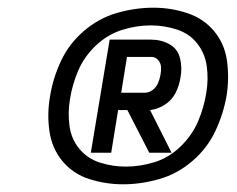

<svg xmlns="http://www.w3.org/2000/svg" viewBox="-20 -899 616 499"><path d="M300 -420Q346 -420 393.5 -433.5Q441 -447 480 -480.5Q519 -514 540 -559Q561 -604 569 -651Q576 -696 570 -740.5Q564 -785 536.5 -818Q509 -851 466.5 -865Q424 -879 379 -879Q332 -879 284.5 -865.5Q237 -852 198 -818.5Q159 -785 138 -739.5Q117 -694 110 -648Q102 -603 108.5 -558Q115 -513 142.5 -480Q170 -447 212.5 -433.5Q255 -420 300 -420ZM307 -466Q272 -466 239.5 -476.5Q207 -487 186 -512.5Q165 -538 160.5 -572.5Q156 -607 162 -642Q168 -680 183.5 -716Q199 -752 229 -780.5Q259 -809 296.5 -821Q334 -833 372 -833Q406 -833 439 -822.5Q472 -812 492.5 -786Q513 -760 517.5 -726Q522 -692 516 -657Q510 -619 494.5 -583Q479 -547 449 -518Q419 -489 381.5 -477.5Q344 -466 307 -466ZM216 -502H269L287 -613H311L368 -502H426L370 -613Q390 -615 408.5 -627Q427 -639 436.5 -658Q446 -677 449 -697Q454 -722 448 -747Q442 -772 420.5 -784Q399 -796 373 -796H265ZM295 -658 310 -751H374Q384 -751 391 -743Q398 -735 398.5 -724.5Q399 -714 397 -704Q395 -693 390.5 -682.5Q386 -672 376.5 -665Q367 -658 356 -658Z"/></svg>

Font: Iosevka Sparkle Semibold
Style: Italic
Weight: 600
Italic angle: -9°
Designer: Belleve Invis
Foundry: Belleve Invis
Version: Version 4.5.0; ttfautohint (v1.8.3)